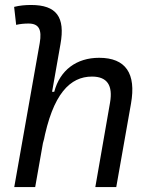

<svg xmlns="http://www.w3.org/2000/svg" viewBox="-20 -763 626 783"><path d="M368.7 0H454.1L514.2 -340.3C536.1 -463.4 492.7 -527.3 384.3 -527.3C292 -527.3 224.6 -477.1 201.2 -388.7H192.4L226.6 -583C246.6 -693.4 210.4 -742.7 106.9 -742.7C83.5 -742.7 60.1 -740.7 37.6 -734.9L45.9 -661.6C62.5 -665.5 79.6 -667 96.2 -667C138.7 -667 151.4 -642.6 142.1 -587.9L38.1 0H123.5L158.2 -196.8L156.2 -179.2C194.8 -381.8 266.6 -450.7 355 -450.7C417.5 -450.7 440.9 -414.6 428.7 -344.2Z"/></svg>

Font: Cascadia Code SemiLight
Style: Italic
Weight: 350
Italic angle: -10°
Monospace: yes
Designer: Aaron Bell
Foundry: Saja Typeworks
Version: Version 2404.023